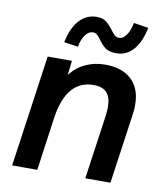

<svg xmlns="http://www.w3.org/2000/svg" viewBox="-80 -768 719 835"><g transform="rotate(10 279.5 -351.0)"><path d="M100 -493H207L200 -430Q229 -467 268.5 -484.5Q308 -502 353 -502Q428 -502 469.5 -463Q511 -424 511 -353Q511 -329 509 -316L464 0H353L393 -281Q396 -304 396 -322Q396 -365 377 -385.5Q358 -406 319 -406Q199 -406 174 -236L141 0H30ZM311 -605Q301 -619 293.5 -625Q286 -631 276 -631Q257 -631 242.5 -611Q228 -591 222 -558L160 -567Q173 -632 204.5 -666Q236 -700 280 -700Q307 -700 322 -688.5Q337 -677 353 -656Q364 -641 372 -634Q380 -627 392 -627Q409 -627 423.5 -648Q438 -669 444 -702L509 -692Q496 -627 465.5 -593Q435 -559 392 -559Q360 -559 343.5 -570.5Q327 -582 311 -605Z"/></g></svg>

Font: Hanken Grotesk SemiBold
Style: Italic
Weight: 600
Italic angle: -8°
Designer: Alfredo Marco Pradil
Foundry: Hanken Design Co.
Version: Version 3.014